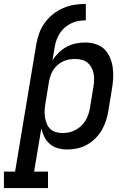

<svg xmlns="http://www.w3.org/2000/svg" viewBox="-62 -755 682 980"><path d="M-42 205V121H15L123 -528Q128 -557 138 -585Q148 -613 166 -638Q184 -663 208.5 -682.5Q233 -702 261 -714Q289 -726 318 -730.5Q347 -735 376 -735V-651Q357 -651 338.5 -648Q320 -645 302.5 -636.5Q285 -628 269.5 -615Q254 -602 243.5 -585.5Q233 -569 226.5 -551Q220 -533 217 -514L206 -448Q220 -469 238.5 -487Q257 -505 279 -516.5Q301 -528 324.5 -533Q348 -538 372 -538Q400 -538 426 -530Q452 -522 470.5 -504Q489 -486 499.5 -461Q510 -436 513.5 -409.5Q517 -383 515.5 -355Q514 -327 509 -299L491 -189Q487 -164 479 -139Q471 -114 457.5 -91Q444 -68 424.5 -48.5Q405 -29 381.5 -16Q358 -3 332.5 2.5Q307 8 282 8Q257 8 233.5 1.5Q210 -5 192.5 -20Q175 -35 164.5 -56Q154 -77 149 -100L112 121H183V205ZM257 -76Q274 -76 290.5 -79.5Q307 -83 322.5 -91Q338 -99 351.5 -111.5Q365 -124 374 -139Q383 -154 388.5 -170Q394 -186 397 -203L415 -313Q418 -330 418.5 -347.5Q419 -365 415.5 -381Q412 -397 404 -411.5Q396 -426 383.5 -436Q371 -446 354.5 -450Q338 -454 320 -454Q304 -454 288.5 -451Q273 -448 258.5 -441Q244 -434 231.5 -423Q219 -412 210 -398Q201 -384 196 -369Q191 -354 188 -338L170 -228Q167 -210 166 -192.5Q165 -175 167.5 -158Q170 -141 176 -125Q182 -109 194 -97.5Q206 -86 222.5 -81Q239 -76 257 -76Z"/></svg>

Font: Iosevka Curly Slab MdEx
Style: Italic
Weight: 500
Width: 7
Italic angle: -9°
Monospace: yes
Designer: Belleve Invis
Foundry: Belleve Invis
Version: Version 11.0.0; ttfautohint (v1.8.3)